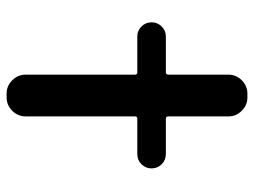

<svg xmlns="http://www.w3.org/2000/svg" viewBox="-114 -680 772 584"><g transform="rotate(-90 272.0 -388.0)"><path d="M95.7 -269.5Q77.1 -269.5 64.5 -282.2Q51.8 -294.9 51.8 -313Q51.8 -331.1 64.5 -343.8Q77.1 -356.4 95.7 -356.4H203.1Q210 -356.4 210 -363.3V-696.3Q210 -719.7 227.1 -736.8Q244.1 -753.9 267.6 -753.9H279.3Q302.7 -753.9 319.8 -736.8Q336.9 -719.7 336.9 -696.3V-363.3Q336.9 -356.4 343.8 -356.4H453.1Q470.7 -356.4 483.4 -343.8Q496.1 -331.1 496.1 -313Q496.1 -294.9 483.4 -282.2Q470.7 -269.5 453.1 -269.5H343.8Q336.9 -269.5 336.9 -261.7V-79.1Q336.9 -55.7 319.8 -38.6Q302.7 -21.5 279.3 -21.5H267.6Q244.1 -21.5 227.1 -38.6Q210 -55.7 210 -79.1V-261.7Q210 -269.5 203.1 -269.5Z"/></g></svg>

Font: Gen Jyuu Gothic Medium
Style: Regular
Weight: 500
Designer: [Source Han Sans]
Ryoko NISHIZUKA  (kana & ideographs); Paul D. Hunt (Latin, Greek & Cyrillic); Wenlong ZHANG  (bopomofo
Version: Version 1.002.20150607